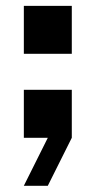

<svg xmlns="http://www.w3.org/2000/svg" viewBox="-20 -460 319 641"><path d="M59.6 -280.3Q99.6 -280.3 219.7 -280.3Q219.7 -320.3 219.7 -440.4Q179.7 -440.4 59.6 -440.4Q59.6 -400.4 59.6 -280.3ZM219.7 -160.2Q179.7 -160.2 59.6 -160.2Q59.6 -120.1 59.6 0Q80.1 0 139.6 0Q120.1 40 59.6 160.2Q80.1 160.2 139.6 160.2Q160.2 120.1 219.7 0Q219.7 -40 219.7 -160.2Z"/></svg>

Font: Alibu-Mazigh Belkasim 1
Style: Bold
Weight: 400
Designer: Mazigh Moubarik Belkasim
Version: Version 1.0